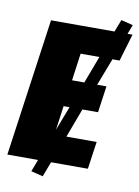

<svg xmlns="http://www.w3.org/2000/svg" viewBox="-93 -819 693 956"><g transform="rotate(10 254.0 -341.0)"><path d="M468 -558H432L379 -420H426L407 -286H328L273 -139H426L406 0H220L191 76L131 61L154 0H-1L97 -696H418L442 -758L502 -743L484 -696H509ZM314 -420 366 -558H271L252 -420ZM216 -164 263 -286H233Z"/></g></svg>

Font: Fira Sans Condensed Black
Style: Italic
Weight: 900
Width: 3
Italic angle: -8°
Designer: Carrois Corporate & Edenspiekermann AG
Foundry: Carrois Corporate GbR & Edenspiekermann AG
Version: Version 4.203